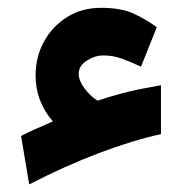

<svg xmlns="http://www.w3.org/2000/svg" viewBox="-20 -429 478 498"><path d="M184.1 -237.8Q184.1 -220.2 199 -200Q213.9 -179.7 232.9 -168Q267.6 -179.2 293.2 -186Q318.8 -192.9 343 -197.8Q367.2 -202.6 397.5 -208V-81.1Q325.2 -65.4 236.8 -32Q148.4 1.5 55.7 49.3L34.7 -76.2Q53.2 -86.4 75.2 -95.7Q97.2 -105 117.2 -114.3Q96.2 -137.7 84.2 -168.2Q72.3 -198.7 72.3 -232.9Q72.3 -281.2 94 -321Q115.7 -360.8 154.1 -384.8Q192.4 -408.7 241.7 -408.7Q291.5 -408.7 322.8 -395.3Q354 -381.8 386.7 -358.4L345.7 -255.9Q322.3 -267.1 298.3 -276.1Q274.4 -285.2 248 -285.2Q226.1 -285.2 205.1 -271.7Q184.1 -258.3 184.1 -237.8Z"/></svg>

Font: Vazirmatn UI NL ExtraBold
Style: Regular
Weight: 800
Designer: Saber Rastikerdar
Foundry: Saber Rastikerdar
Version: Version 33.003